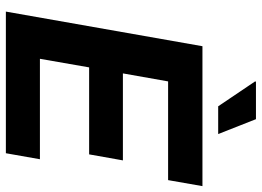

<svg xmlns="http://www.w3.org/2000/svg" viewBox="-142 -772 914 671"><g transform="rotate(90 315.5 -437.0)"><path d="M21 0 142 -687H631L610 -567H265L237 -409H541L520 -291H216L186 -119H537L516 0ZM352 -742 265 -871 266 -874H397L449 -742Z"/></g></svg>

Font: Archivo SemiCondensed
Style: Bold Italic
Weight: 700
Width: 4
Italic angle: -10°
Designer: Hector Gatti
Foundry: Omnibus-Type
Version: Version 2.001